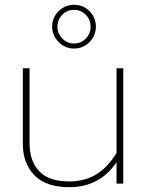

<svg xmlns="http://www.w3.org/2000/svg" viewBox="-20 -764 613 799"><path d="M288 -744Q326 -744 352.5 -717.5Q379 -691 379 -653Q379 -616 352.5 -589Q326 -562 288 -562Q251 -562 224 -589Q197 -616 197 -653Q197 -691 224 -717.5Q251 -744 288 -744ZM288 -583Q317 -583 337 -603.5Q357 -624 357 -653Q357 -682 337 -702.5Q317 -723 288 -723Q259 -723 239 -702.5Q219 -682 219 -653Q219 -624 239.5 -603.5Q260 -583 288 -583ZM465 -127V-480H493V0H465V-89Q395 15 268 15Q172 15 123.5 -34.5Q75 -84 75 -166V-480H103V-168Q103 -94 143 -51.5Q183 -9 268 -9Q331 -9 378.5 -37Q426 -65 465 -127Z"/></svg>

Font: Prompt Thin
Style: Regular
Weight: 100
Designer: Katatrad Team
Foundry: CadsonDemak
Version: Version 1.030